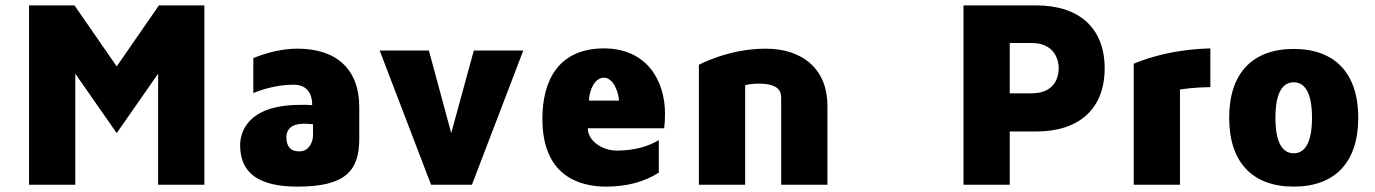

<svg xmlns="http://www.w3.org/2000/svg" viewBox="-20 -687 5112 714"><path d="M571 -667 414 -440 257 -667H88V0H260V-413L414 -192L568 -413V0H740V-667Z M1086 -506C1030 -506 974 -492 922 -471V-341C974 -362 1024 -372 1074 -372C1104 -372 1141 -357 1141 -296C1113 -298 1120 -297 1096 -297C892 -297 873 -186 873 -147C873 -44 941 7 1087 7C1266 7 1316 -53 1316 -171V-289C1316 -430 1231 -506 1086 -506ZM1144 -183C1144 -161 1130 -124 1094 -124C1057 -124 1045 -146 1045 -177C1045 -204 1062 -227 1111 -227C1122 -227 1132 -226 1144 -225Z M1742 -499 1658 -192 1575 -499H1392L1583 0H1735L1926 -499Z M2453 -264C2453 -389 2384 -507 2226 -507C2061 -507 1997 -393 1997 -245C1997 -33 2134 7 2234 7C2311 7 2377 -11 2430 -45V-166C2395 -145 2345 -127 2273 -127C2221 -127 2166 -162 2166 -210H2450C2452 -226 2453 -244 2453 -264ZM2170 -313C2172 -354 2192 -398 2226 -398C2261 -398 2280 -345 2282 -313Z M2827 -506C2691 -506 2583 -448 2579 -446V0H2751V-370C2766 -374 2781 -376 2801 -376C2880 -376 2885 -344 2885 -321V0H3057V-294C3057 -427 2968 -506 2827 -506Z M3833 -667H3563V0H3735V-198H3833C3995 -198 4088 -284 4088 -433C4088 -581 3995 -667 3833 -667ZM3817 -340H3735V-527H3817C3893 -527 3917 -475 3917 -433C3917 -389 3893 -340 3817 -340Z M4196 -450V0H4368V-354C4387 -357 4420 -362 4481 -363V-507C4318 -503 4213 -457 4196 -450Z M4791 -505C4638 -505 4551 -415 4551 -249C4551 -83 4638 7 4791 7C4944 7 5031 -83 5031 -249C5031 -415 4944 -505 4791 -505ZM4791 -117C4748 -117 4723 -159 4723 -249C4723 -339 4748 -381 4791 -381C4834 -381 4859 -339 4859 -249C4859 -159 4834 -117 4791 -117Z"/></svg>

Font: Maven Pro
Style: Black
Weight: 900
Designer: Joe Prince
Foundry: Joe Prince
Version: Version 1.003